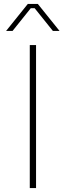

<svg xmlns="http://www.w3.org/2000/svg" viewBox="-20 -960 336 980"><path d="M11 -802 122 -940H173L284 -802H250L157 -918H137L44 -802ZM132 0V-730H164V0Z"/></svg>

Font: Sora Thin
Style: Regular
Weight: 32
Designer: Jonathan Barnbrook, Julián Moncada
Foundry: Barnbrook Fonts
Version: Version 2.000